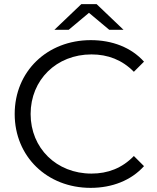

<svg xmlns="http://www.w3.org/2000/svg" viewBox="-20 -901 759 928"><path d="M418 7C522 7 614 -29 676 -98L627 -147C570 -88 501 -62 422 -62C253 -62 128 -185 128 -350C128 -515 253 -638 422 -638C501 -638 570 -612 627 -554L676 -603C614 -672 522 -707 419 -707C208 -707 51 -556 51 -350C51 -144 208 7 418 7ZM410 -839 508 -757H577L447 -881H373L243 -757H312Z"/></svg>

Font: Montserrat-Alt1
Style: Regular
Weight: 400
Designer: Differentunic
Foundry: Differentunic
Version: Version 7.222